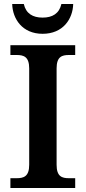

<svg xmlns="http://www.w3.org/2000/svg" viewBox="-20 -940 428 960"><path d="M193 -771C295 -771 344 -845 346 -920H287C276 -872 242 -852 193 -852C144 -852 110 -872 99 -920H41C43 -845 92 -771 193 -771ZM32 0H356V-49H325C290 -49 263 -57 263 -116V-598C263 -657 290 -665 325 -665H356V-714H32V-665H63C98 -665 126 -657 126 -598V-116C126 -57 98 -49 63 -49H32Z"/></svg>

Font: Noto Serif Semi
Style: Regular
Weight: 600
Designer: Monotype Design Team
Foundry: Monotype Imaging Inc.
Version: Version 1.002